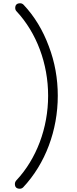

<svg xmlns="http://www.w3.org/2000/svg" viewBox="-20 -920 469 1173"><path d="M333 -335C333 -440 315 -541 278 -638C242 -735 191 -820 124 -891C118 -897 111 -900 103 -900C83 -900 73 -890 73 -871C73 -863 76 -856 81 -851C204 -719 274 -531 274 -335C274 -138 203 51 79 183C74 189 71 196 71 204C71 223 81 233 101 233C109 233 116 230 122 224C257 80 333 -123 333 -335Z"/></svg>

Font: GFS Decker
Style: Normal
Weight: 400
Foundry: George D. Matthiopoulos
Version: Version 1.000